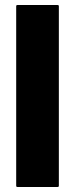

<svg xmlns="http://www.w3.org/2000/svg" viewBox="-20 -745 299 765"><path d="M49.5 -725H209.5Q214.5 -725 214.5 -720V-5Q214.5 0 209.5 0H49.5Q44.5 0 44.5 -5V-720Q44.5 -725 49.5 -725Z"/></svg>

Font: MFEK Sans
Style: Bold
Weight: 700
Designer: Owen Earl
Foundry: indestructible type*
Version: Version 0.001; ttfautohint (v1.8.4.7-5d5b)